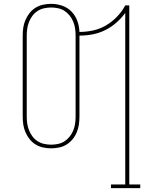

<svg xmlns="http://www.w3.org/2000/svg" viewBox="-20 -763 790 998"><path d="M557 215V196H631V-696Q611 -668 584.5 -645Q558 -622 527 -606.5Q496 -591 462 -584.5Q428 -578 393 -578V-158Q393 -136 390 -115.5Q387 -95 379 -75.5Q371 -56 357.5 -39.5Q344 -23 326.5 -12Q309 -1 288 3.5Q267 8 246 8Q225 8 204 3.5Q183 -1 165 -12Q147 -23 134 -39.5Q121 -56 112.5 -75.5Q104 -95 101 -115.5Q98 -136 98 -158V-578Q98 -599 101 -619.5Q104 -640 112.5 -659.5Q121 -679 134 -695.5Q147 -712 165 -723Q183 -734 204 -738.5Q225 -743 246 -743Q275 -743 303 -733.5Q331 -724 351.5 -703Q372 -682 382 -654Q392 -626 393 -597Q429 -597 465 -605Q501 -613 532 -631.5Q563 -650 588.5 -676.5Q614 -703 631 -735H652V196H709V215ZM246 -11Q264 -11 282.5 -15Q301 -19 316 -29Q331 -39 342.5 -53.5Q354 -68 361 -85.5Q368 -103 370.5 -121Q373 -139 373 -158V-578Q373 -596 370.5 -614Q368 -632 361 -649.5Q354 -667 342.5 -681.5Q331 -696 316 -706Q301 -716 282.5 -720Q264 -724 246 -724Q228 -724 209.5 -720Q191 -716 175.5 -706Q160 -696 149 -681.5Q138 -667 131 -649.5Q124 -632 121.5 -614Q119 -596 119 -578V-158Q119 -139 121.5 -121Q124 -103 131 -85.5Q138 -68 149 -53.5Q160 -39 175.5 -29Q191 -19 209.5 -15Q228 -11 246 -11Z"/></svg>

Font: Iosevka Etoile Thin
Style: Regular
Weight: 100
Designer: Belleve Invis
Foundry: Belleve Invis
Version: Version 22.1.2; ttfautohint (v1.8.4)